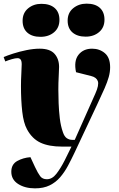

<svg xmlns="http://www.w3.org/2000/svg" viewBox="-37 -804 653 1053"><path d="M371 35Q354 71 335.5 105.5Q317 140 293 168Q269 196 235.5 212.5Q202 229 155 229Q100 229 62.5 205Q25 181 25 138Q25 97 57.5 79Q90 61 130 58L155 112Q171 146 183.5 162.5Q196 179 220 179Q249 179 272 149.5Q295 120 317 77L355 0H303Q231 0 185 -21.5Q139 -43 111 -95Q92 -130 85 -191.5Q78 -253 78 -332Q78 -365 80 -400Q82 -435 82 -451Q82 -470 76 -477.5Q70 -485 59 -485Q47 -485 28 -479.5Q9 -474 -8 -467L-17 -491Q1 -499 35 -510Q69 -521 108 -529Q147 -537 181 -537Q237 -537 262 -509Q287 -481 287 -437Q287 -422 285 -386Q283 -350 283 -313Q283 -280 284.5 -238.5Q286 -197 291 -155Q296 -113 308 -79Q316 -55 329.5 -46Q343 -37 359 -37H373L486 -291Q507 -338 499.5 -359Q492 -380 463 -387L380 -408Q367 -470 393.5 -503.5Q420 -537 468 -537Q509 -537 538 -512.5Q567 -488 567 -435Q567 -409 559.5 -382Q552 -355 536.5 -319.5Q521 -284 496 -231ZM334 -691Q334 -734 364.5 -759Q395 -784 438 -784Q485 -784 510.5 -761Q536 -738 536 -696Q536 -653 506.5 -628Q477 -603 433 -603Q387 -603 360.5 -626Q334 -649 334 -691ZM87 -690Q87 -733 117 -758Q147 -783 190 -783Q237 -783 263 -760Q289 -737 289 -695Q289 -652 259.5 -627Q230 -602 185 -602Q139 -602 113 -625Q87 -648 87 -690Z"/></svg>

Font: Literata 72pt Black
Style: Italic
Weight: 900
Italic angle: -2°
Designer: Latin by Veronika Burian and Jose Scaglione. Greek by Irene Vlachou. Cyrillic by Vera Evstafieva
Foundry: TypeTogether
Version: Version 3.002